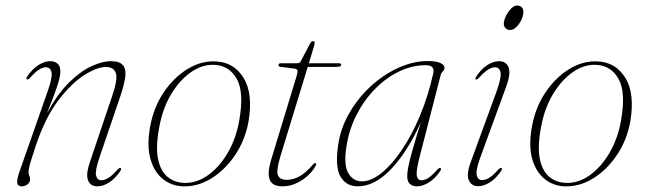

<svg xmlns="http://www.w3.org/2000/svg" viewBox="-20 -667 2340 695"><path d="M77.5 -379.5Q73.5 -381.5 78 -389.5Q97 -417.5 119 -431.5Q141 -445.5 161.5 -445.5Q178 -445.5 188.2 -436.8Q198.5 -428 198.5 -408.5Q198.5 -387.5 185.2 -349.5Q172 -311.5 150 -257Q187.5 -326 229.2 -367.5Q271 -409 310.8 -427.2Q350.5 -445.5 381 -445.5Q414.5 -445.5 426 -429.8Q437.5 -414 433 -385.2Q428.5 -356.5 415 -317L339 -94Q323.5 -47.5 327.8 -31Q332 -14.5 347 -14.5Q357.5 -14.5 371.5 -22.5Q385.5 -30.5 405 -53Q412.5 -60.5 416.5 -58.5Q420.5 -56.5 416 -48.5Q397.5 -21 375.5 -6.8Q353.5 7.5 332.5 7.5Q307.5 7.5 298.8 -14Q290 -35.5 305.5 -80.5L387 -322.5Q407 -381.5 399.2 -403Q391.5 -424.5 362.5 -424.5Q332 -424.5 285.8 -395.8Q239.5 -367 191.8 -304.5Q144 -242 110 -141Q98 -104.5 92.2 -85.8Q86.5 -67 85 -58.2Q83.5 -49.5 83.5 -44Q83.5 -35 86.2 -30.5Q89 -26 89 -18Q89 -7.5 79.8 0Q70.5 7.5 58.5 7.5Q44.5 7.5 42.5 -4.8Q40.5 -17 51 -47L152.5 -336.5Q170.5 -387.5 166.5 -405.5Q162.5 -423.5 146 -423.5Q135.5 -423.5 122 -415.5Q108.5 -407.5 89 -385.5Q81.5 -377.5 77.5 -379.5Z M764.5 -444.5Q828 -440.5 862.2 -384.2Q896.5 -328 879.5 -227Q867.5 -160 831.2 -106Q795 -52 745 -21.2Q695 9.5 641.5 7.5Q601.5 6 570.2 -18.5Q539 -43 525 -90Q511 -137 523 -206Q535.5 -278 573 -333.2Q610.5 -388.5 661 -418.5Q711.5 -448.5 764.5 -444.5ZM647 -5Q691.5 -3.5 732.5 -32.5Q773.5 -61.5 804 -113.2Q834.5 -165 846 -231Q864 -332.5 837.5 -380.5Q811 -428.5 759 -432Q715 -435.5 672.8 -406.8Q630.5 -378 599 -325Q567.5 -272 555.5 -201.5Q543 -132.5 552.5 -89.5Q562 -46.5 587.2 -26.2Q612.5 -6 647 -5Z M1047 -418.5 996 -425Q988 -426 988 -431.5Q988 -438 997 -438H1054.5Q1064.5 -438 1068 -444L1103.5 -511.5Q1107 -518 1113 -518Q1119 -518 1119 -511.5Q1119 -507.5 1115.5 -496L1098 -438H1207Q1215 -438 1215 -432.5Q1215 -425 1199.5 -425H1094L995.5 -103Q979 -48.5 986.2 -32.2Q993.5 -16 1018 -16Q1042 -16 1064.8 -29Q1087.5 -42 1113.5 -72Q1118 -77 1121.5 -76.5Q1125.5 -75.5 1124.5 -71Q1116.5 -53 1098.2 -35Q1080 -17 1055.2 -4.8Q1030.5 7.5 1003 7.5Q966 7.5 956.5 -16.2Q947 -40 961 -87L1053 -389.5Q1058 -405.5 1056.8 -411.2Q1055.5 -417 1047 -418.5Z M1499.5 -101.5Q1486 -49.5 1488.5 -32Q1491 -14.5 1506 -14.5Q1517 -14.5 1530.2 -22.8Q1543.5 -31 1563 -53Q1570.5 -60.5 1574.5 -58.5Q1578.5 -56.5 1574 -48.5Q1555.5 -21 1532.8 -6.8Q1510 7.5 1489.5 7.5Q1474 7.5 1464 -1Q1454 -9.5 1454 -29.5Q1454 -42.5 1458 -63.5Q1462 -84.5 1472.8 -122.5Q1483.5 -160.5 1503.5 -224.5Q1454.5 -116.5 1395.2 -54.5Q1336 7.5 1275 7.5Q1234.5 7.5 1213.5 -26Q1192.5 -59.5 1203.5 -138.5Q1211.5 -199 1242.5 -254.2Q1273.5 -309.5 1320 -352.8Q1366.5 -396 1420.8 -421Q1475 -446 1529 -446Q1560 -446 1574.5 -438.8Q1589 -431.5 1589 -422Q1589 -414.5 1583 -408.8Q1577 -403 1575.5 -396.5ZM1234 -136.5Q1223.5 -69.5 1241 -40Q1258.5 -10.5 1290 -10.5Q1322 -10.5 1359 -39.2Q1396 -68 1432.2 -120.8Q1468.5 -173.5 1499 -245.2Q1529.5 -317 1548.5 -402.5Q1554 -431 1521.5 -431Q1471.5 -431 1424 -408Q1376.5 -385 1336.8 -344.2Q1297 -303.5 1270 -250Q1243 -196.5 1234 -136.5Z M1827 -558.5Q1814 -558.5 1807.8 -567.5Q1801.5 -576.5 1804.5 -588.5Q1807 -606 1822 -626.5Q1837 -647 1852 -647Q1865 -647 1870.8 -638Q1876.5 -629 1874 -616.5Q1871.5 -597.5 1856.8 -578Q1842 -558.5 1827 -558.5ZM1717.5 -94Q1701.5 -49 1705.8 -32Q1710 -15 1725.5 -15Q1736.5 -15 1750.2 -23Q1764 -31 1783.5 -53Q1791 -61 1795 -59Q1799 -56.5 1794.5 -49Q1775.5 -21 1753.5 -7Q1731.5 7 1711 7Q1687 7 1677.2 -14.2Q1667.5 -35.5 1684 -80.5L1777.5 -336Q1795.5 -386.5 1791.8 -405Q1788 -423.5 1771.5 -423.5Q1761 -423.5 1747.2 -415.2Q1733.5 -407 1714 -385.5Q1706.5 -377.5 1702.5 -379.5Q1699 -381.5 1703.5 -389.5Q1722 -417.5 1744 -431.5Q1766 -445.5 1786.5 -445.5Q1811.5 -445.5 1820.8 -424Q1830 -402.5 1812.5 -354Z M2146.5 -444.5Q2210 -440.5 2244.2 -384.2Q2278.5 -328 2261.5 -227Q2249.5 -160 2213.2 -106Q2177 -52 2127 -21.2Q2077 9.5 2023.5 7.5Q1983.5 6 1952.2 -18.5Q1921 -43 1907 -90Q1893 -137 1905 -206Q1917.5 -278 1955 -333.2Q1992.5 -388.5 2043 -418.5Q2093.5 -448.5 2146.5 -444.5ZM2029 -5Q2073.5 -3.5 2114.5 -32.5Q2155.5 -61.5 2186 -113.2Q2216.5 -165 2228 -231Q2246 -332.5 2219.5 -380.5Q2193 -428.5 2141 -432Q2097 -435.5 2054.8 -406.8Q2012.5 -378 1981 -325Q1949.5 -272 1937.5 -201.5Q1925 -132.5 1934.5 -89.5Q1944 -46.5 1969.2 -26.2Q1994.5 -6 2029 -5Z"/></svg>

Font: Fraunces 72pt Thin
Style: Italic
Weight: 100
Italic angle: -16°
Version: Version 1.000;[b76b70a41]